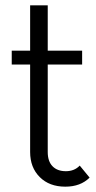

<svg xmlns="http://www.w3.org/2000/svg" viewBox="-20 -690 361 720"><path d="M279 -69 316 -24Q282 10 225 10Q165 10 129 -26Q93 -62 93 -120V-448H24V-500H93V-670H159V-500H288V-448H159V-120Q159 -85 177 -66.5Q195 -48 227 -48Q259 -48 279 -69Z"/></svg>

Font: Orkney Light
Style: Regular
Weight: 300
Designer: Samuel Oakes and Alfredo Marco Pradil
Foundry: Alfredo Marco Pradil
Version: 1.0; ttfautohint (v1.5)